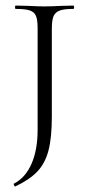

<svg xmlns="http://www.w3.org/2000/svg" viewBox="-20 -488 307 689"><path d="M36 -456Q34 -456 34 -462Q34 -468 36 -468L80 -467Q118 -465 139 -465Q164 -465 202 -467L243 -468Q246 -468 246 -462Q246 -456 243 -456Q210 -456 194 -450Q178 -444 172 -429.5Q166 -415 166 -385V-69Q166 6 154 52Q142 98 114 127.5Q86 157 35 181Q33 182 30.5 177Q28 172 30 171Q71 150 93 100Q115 50 115 -22V-387Q115 -417 109 -431Q103 -445 87 -450.5Q71 -456 36 -456Z"/></svg>

Font: Cormorant Unicase Light
Style: Regular
Weight: 300
Designer: Christian Thalmann (Catharsis Fonts)
Foundry: Catharsis Fonts
Version: Version 4.000